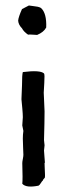

<svg xmlns="http://www.w3.org/2000/svg" viewBox="-20 -677 239 698"><path d="M148 -577Q139 -560 115 -550Q112 -550 99 -551Q86 -552 82 -551Q66 -562 60 -574Q47 -587 46 -602Q47 -615 60 -644Q64 -646 85 -657Q90 -656 100 -655Q110 -654 117 -652.5Q124 -651 129 -648Q150 -629 148 -577ZM65 -201 61 -221Q61 -226 62 -236Q63 -246 63 -251Q63 -262 61 -284Q61 -289 59.5 -300Q58 -311 58 -316Q58 -325 59 -341.5Q60 -358 60 -366Q60 -406 63 -415Q126 -423 140 -410Q143 -407 141 -375.5Q139 -344 139 -340Q139 -329 140.5 -306.5Q142 -284 142 -272Q142 -236 140 -168Q140 -164 141 -158Q142 -152 142 -149Q142 -145 141 -139Q140 -133 140 -130Q140 -123 141.5 -109Q143 -95 143 -89Q144 -87 143 -86Q142 -85 142 -84Q142 -82 142.5 -68Q143 -54 143.5 -45Q144 -36 143 -31Q136 -24 136 -21Q133 -19 128.5 -11.5Q124 -4 120 -2Q75 7 61 -9Q63 -24 61 -84Q61 -89 63 -99Q65 -109 65 -114Q65 -123 64 -140.5Q63 -158 63 -173Q63 -188 65 -201Z"/></svg>

Font: FuturaRenner
Style: Regular
Weight: 400
Designer: Bastien Sozeau
Foundry: NBR — Bastien Sozeau
Version: Version 2.001;PS 002.001;hotconv 1.0.88;makeotf.lib2.5.64775